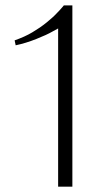

<svg xmlns="http://www.w3.org/2000/svg" viewBox="-20 -704 398 724"><path d="M199.2 0V-596.7L177.7 -585Q156.7 -572.8 116.7 -556.9Q76.7 -541 39.1 -533.2L35.2 -551.8Q53.2 -558.1 70.6 -565.9Q87.9 -573.7 102.5 -582.5Q117.2 -591.3 130.4 -600.3Q143.6 -609.4 155.3 -618.9Q167 -628.4 176 -636.5Q185.1 -644.5 193.1 -653.1Q201.2 -661.6 206.1 -666.7Q210.9 -671.9 215.6 -677.5Q220.2 -683.1 220.7 -683.6H252.9V0Z"/></svg>

Font: Buda Light
Style: Regular
Weight: 300
Version: Version 1.003